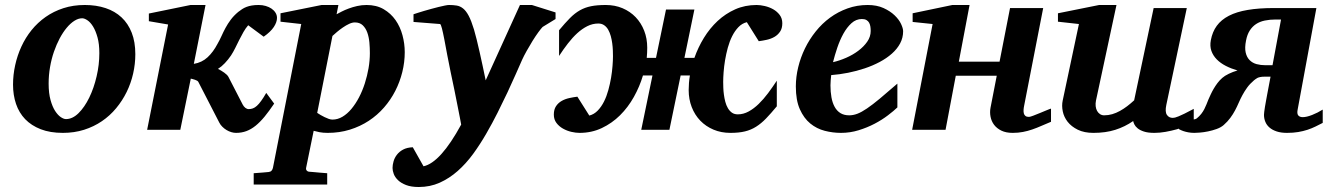

<svg xmlns="http://www.w3.org/2000/svg" viewBox="-20 -520 5320 769"><path d="M377.9 -307.1Q377.9 -343.8 370.6 -370.1Q363.3 -396.5 352.8 -413.6Q342.3 -430.7 330.3 -438.7Q318.4 -446.8 309.1 -446.8Q293.9 -446.8 278.1 -436.8Q262.2 -426.8 247.3 -408.9Q232.4 -391.1 219.2 -366.5Q206.1 -341.8 196 -312.7Q186 -283.7 180.4 -251.2Q174.8 -218.8 174.8 -185.1Q174.8 -146.5 182.4 -119.4Q189.9 -92.3 200.9 -75.4Q211.9 -58.6 223.6 -50.8Q235.4 -43 244.1 -43Q270.5 -43 294.7 -66.9Q318.8 -90.8 337.4 -128.9Q356 -167 366.9 -213.9Q377.9 -260.7 377.9 -307.1ZM522 -303.2Q522 -263.7 513.2 -225.1Q504.4 -186.5 487.3 -151.6Q470.2 -116.7 445.3 -86.7Q420.4 -56.6 388.2 -34.7Q356 -12.7 316.7 -0.2Q277.3 12.2 231.9 12.2Q180.7 12.2 143.1 -2.4Q105.5 -17.1 80.8 -42.7Q56.2 -68.4 44.2 -103.8Q32.2 -139.2 32.2 -181.2Q32.2 -220.2 40.8 -259Q49.3 -297.9 65.7 -333.5Q82 -369.1 106.4 -399.4Q130.9 -429.7 162.8 -452.1Q194.8 -474.6 234.1 -487.3Q273.4 -500 319.8 -500Q365.7 -500 403.1 -487.5Q440.4 -475.1 466.8 -450.4Q493.2 -425.8 507.6 -388.9Q522 -352.1 522 -303.2Z M1089.4 -448.2Q1089.4 -431.2 1076.7 -411.9Q1064 -392.6 1036.1 -373L974.1 -418.9Q963.9 -407.2 955.1 -391.8Q946.3 -376.5 938.2 -360.1Q930.2 -343.8 922.1 -327.6Q914.1 -311.5 905.3 -297.9Q894 -281.2 880.6 -267.1Q867.2 -252.9 853 -244.1Q865.7 -237.8 878.2 -229Q890.6 -220.2 895 -211.9L952.1 -101.1Q956.1 -93.3 962.6 -88.1Q969.2 -83 976.1 -83Q984.9 -83 992.9 -85.9Q1001 -88.9 1009 -96.2Q1017.1 -103.5 1026.1 -116Q1035.2 -128.4 1046.4 -147.9L1078.1 -105Q1057.6 -74.7 1039.6 -52.7Q1021.5 -30.8 1003.7 -16.4Q985.8 -2 966.8 5.1Q947.8 12.2 925.3 12.2Q916.5 12.2 906.5 9.3Q896.5 6.3 887.2 0.7Q877.9 -4.9 870.4 -12.5Q862.8 -20 858.4 -28.8L774.4 -191.9Q772.9 -194.8 769.3 -196.8Q765.6 -198.7 761.2 -200.4Q756.8 -202.1 752.2 -203.1Q747.6 -204.1 744.1 -205.1L702.1 0H569.3L653.3 -421.9L576.2 -435.1V-465.8L743.2 -500H803.2L756.3 -264.2Q788.6 -269.5 811.3 -290.5Q834 -311.5 851.1 -344.2Q859.9 -359.4 867.2 -375.7Q874.5 -392.1 883.3 -408.4Q892.1 -424.8 904.1 -440.9Q916 -457 934.1 -472.2Q941.9 -478.5 950 -483.6Q958 -488.8 967.5 -492.4Q977.1 -496.1 988.8 -498Q1000.5 -500 1016.1 -500Q1031.2 -500 1044.4 -496.1Q1057.6 -492.2 1067.6 -485.4Q1077.6 -478.5 1083.5 -469Q1089.4 -459.5 1089.4 -448.2Z M1461.4 -307.1Q1461.4 -328.1 1459.5 -349.9Q1457.5 -371.6 1451.2 -389.4Q1444.8 -407.2 1432.9 -418.7Q1420.9 -430.2 1401.4 -430.2Q1390.6 -430.2 1378.2 -424.3Q1365.7 -418.5 1353.3 -409.9Q1340.8 -401.4 1329.8 -392.1Q1318.8 -382.8 1311.5 -376L1250.5 -67.9Q1256.3 -64 1264.2 -59.3Q1272 -54.7 1280.3 -50.8Q1288.6 -46.9 1296.6 -43.9Q1304.7 -41 1311.5 -41Q1332.5 -41 1351.8 -52.5Q1371.1 -64 1387.7 -84Q1404.3 -104 1418 -130.1Q1431.6 -156.2 1441.2 -186Q1450.7 -215.8 1456.1 -246.8Q1461.4 -277.8 1461.4 -307.1ZM1601.1 -311Q1601.1 -271 1591.3 -231.4Q1581.5 -191.9 1563.2 -156Q1544.9 -120.1 1518.1 -89.4Q1491.2 -58.6 1457 -36.1Q1422.9 -13.7 1381.3 -0.7Q1339.8 12.2 1292.5 12.2Q1273.9 12.2 1260 9.5Q1246.1 6.8 1236.3 3.9L1206.1 151.9Q1204.6 158.7 1208.7 163.3Q1212.9 168 1221.2 168Q1228 168.5 1238.3 169.4Q1247.1 170.4 1260 171.4Q1272.9 172.4 1290.5 173.8V219.2H996.1V173.8Q1003.9 172.9 1014.4 172.4Q1024.9 171.9 1034.2 170.9Q1044.9 169.9 1056.2 168.9Q1064 168 1067.9 163.3Q1071.8 158.7 1073.2 151.9L1186.5 -423.8L1103.5 -433.1V-466.8L1268.1 -500H1335.4L1328.1 -462.9Q1335.9 -467.3 1348.4 -473.6Q1360.8 -480 1376.5 -485.8Q1392.1 -491.7 1410.2 -495.8Q1428.2 -500 1448.2 -500Q1487.8 -500 1516.6 -483.2Q1545.4 -466.3 1564.2 -439.5Q1583 -412.6 1592 -378.9Q1601.1 -345.2 1601.1 -311Z M2153.3 -412.1Q2147.5 -406.2 2136.2 -390.9Q2125 -375.5 2113 -356.2Q2101.1 -336.9 2089.6 -316.4Q2078.1 -295.9 2071.3 -280.8Q2060.5 -256.8 2045.7 -222.9Q2030.8 -189 2012.5 -149.9Q1994.1 -110.8 1972.9 -68.6Q1951.7 -26.4 1928.2 14.2Q1903.3 57.6 1874.8 96.7Q1846.2 135.7 1813 165Q1779.8 194.3 1741.2 211.7Q1702.6 229 1657.2 229Q1627 229 1606.7 221.2Q1586.4 213.4 1574.2 201.7Q1562 189.9 1557.1 176.8Q1552.2 163.6 1552.2 152.8Q1552.2 140.6 1556.2 126.5Q1560.1 112.3 1569.6 99.9Q1579.1 87.4 1594.5 79.1Q1609.9 70.8 1633.3 69.8L1676.3 146Q1744.1 131.3 1827.1 -21Q1826.2 -26.9 1822.3 -46.9Q1818.4 -66.9 1812.7 -95.7Q1807.1 -124.5 1800 -159.4Q1793 -194.3 1785.2 -230Q1777.8 -264.2 1771.5 -298.8Q1765.1 -333.5 1759.8 -361.3Q1754.4 -389.2 1750 -406.5Q1745.6 -423.8 1742.2 -423.8L1636.2 -432.1V-462.9Q1642.1 -464.8 1653.3 -468.5Q1664.6 -472.2 1678.7 -476.3Q1692.9 -480.5 1708 -484.6Q1723.1 -488.8 1737.1 -492.2Q1751 -495.6 1762 -497.8Q1772.9 -500 1778.3 -500Q1794.9 -500 1808.8 -497.8Q1822.8 -495.6 1834.7 -486.1Q1846.7 -476.6 1857.2 -456.8Q1867.7 -437 1878.4 -401.9Q1883.3 -384.8 1889.2 -361.6Q1895 -338.4 1900.9 -311.8Q1906.7 -285.2 1913.1 -256.3Q1919.4 -227.5 1925.3 -198.2L2062.5 -500H2110.4L2205.1 -470.2V-443.8Z M3113.3 -426.8Q3113.3 -406.2 3104.2 -393.1Q3095.2 -379.9 3081.5 -372.1Q3067.9 -364.3 3051 -360.6Q3034.2 -356.9 3019 -355L2971.2 -431.2Q2951.7 -426.3 2937.3 -411.1Q2922.9 -396 2912.4 -375Q2901.9 -354 2895 -328.9Q2888.2 -303.7 2884 -278.8Q2879.9 -253.9 2878.2 -231.2Q2876.5 -208.5 2876.5 -191.9Q2876.5 -182.1 2877 -168.7Q2877.4 -155.3 2879.4 -140.9Q2881.3 -126.5 2885 -112.3Q2888.7 -98.1 2895.3 -86.9Q2901.9 -75.7 2911.4 -68.8Q2920.9 -62 2935.1 -62Q2957.5 -62 2978.5 -73.5Q2999.5 -85 3018.8 -103.8Q3038.1 -122.6 3056.2 -146.7Q3074.2 -170.9 3091.3 -196.8V-94.2Q3067.4 -65.4 3048.1 -45.4Q3028.8 -25.4 3008.3 -12.5Q2987.8 0.5 2963.6 6.3Q2939.5 12.2 2905.3 12.2Q2868.7 12.2 2837.9 -0.7Q2807.1 -13.7 2784.9 -36.6Q2762.7 -59.6 2750.5 -91.1Q2738.3 -122.6 2738.3 -159.2Q2738.3 -173.3 2739.5 -188.2Q2740.7 -203.1 2743.2 -217.8H2706.1L2661.1 0H2548.3L2593.3 -217.8H2555.2Q2542 -173.3 2518.8 -131.8Q2495.6 -90.3 2463.4 -58.3Q2431.2 -26.4 2390.4 -7.1Q2349.6 12.2 2301.3 12.2Q2286.1 12.2 2268.3 8.1Q2250.5 3.9 2234.9 -4.9Q2219.2 -13.7 2208.7 -27.6Q2198.2 -41.5 2198.2 -61Q2198.2 -81.5 2207 -94.7Q2215.8 -107.9 2229.5 -115.7Q2243.2 -123.5 2260 -127.2Q2276.9 -130.9 2292.5 -132.8L2340.3 -57.1Q2359.4 -62 2374 -77.1Q2388.7 -92.3 2399.2 -113.3Q2409.7 -134.3 2416.5 -159.2Q2423.3 -184.1 2427.5 -208.7Q2431.6 -233.4 2433.3 -256.1Q2435.1 -278.8 2435.1 -294.9Q2435.1 -304.7 2434.6 -318.4Q2434.1 -332 2432.1 -346.7Q2430.2 -361.3 2426.3 -375.5Q2422.4 -389.6 2416 -400.9Q2409.7 -412.1 2399.9 -418.9Q2390.1 -425.8 2376.5 -425.8Q2353.5 -425.8 2332.5 -415.3Q2311.5 -404.8 2292.2 -387.2Q2272.9 -369.6 2254.6 -345.9Q2236.3 -322.3 2219.2 -295.9V-398.9Q2243.2 -427.7 2262.5 -447.3Q2281.7 -466.8 2302.2 -478.5Q2322.8 -490.2 2347.2 -495.1Q2371.6 -500 2406.2 -500Q2442.9 -500 2473.4 -487.1Q2503.9 -474.1 2525.9 -451.2Q2547.9 -428.2 2560.1 -397Q2572.3 -365.7 2572.3 -329.1Q2572.3 -318.4 2571.8 -308.3Q2571.3 -298.3 2570.3 -288.1H2607.4L2647.5 -481.9H2761.2L2721.2 -288.1H2761.2Q2775.9 -330.1 2799.3 -368.4Q2822.8 -406.7 2854.2 -436Q2885.7 -465.3 2924.8 -482.7Q2963.9 -500 3010.3 -500Q3025.4 -500 3043.2 -495.8Q3061 -491.7 3076.7 -482.9Q3092.3 -474.1 3102.8 -460.2Q3113.3 -446.3 3113.3 -426.8Z M3467.3 -396Q3467.3 -404.8 3466.1 -413.3Q3464.8 -421.9 3461.2 -428.7Q3457.5 -435.5 3450.4 -439.7Q3443.4 -443.8 3432.1 -443.8Q3408.7 -443.8 3390.4 -427.2Q3372.1 -410.6 3357.9 -385Q3343.8 -359.4 3333.5 -328.9Q3323.2 -298.3 3316.4 -271Q3342.3 -276.9 3369.1 -288.6Q3396 -300.3 3417.7 -316.7Q3439.5 -333 3453.4 -353Q3467.3 -373 3467.3 -396ZM3597.2 -395Q3597.2 -368.7 3585.2 -346.2Q3573.2 -323.7 3552.2 -305.2Q3531.2 -286.6 3503.2 -271.7Q3475.1 -256.8 3443.1 -246.1Q3411.1 -235.4 3376.7 -228.5Q3342.3 -221.7 3309.1 -219.2Q3308.1 -210 3307.1 -198.2Q3306.2 -186.5 3306.2 -178.2Q3306.2 -152.3 3310.1 -130.4Q3314 -108.4 3322.8 -92.3Q3331.5 -76.2 3345.9 -67.1Q3360.4 -58.1 3381.3 -58.1Q3397.5 -58.1 3414.1 -64.5Q3430.7 -70.8 3452.6 -85.7Q3474.6 -100.6 3503.9 -125Q3533.2 -149.4 3574.2 -185.1V-89.8Q3559.6 -75.7 3536.1 -57.9Q3512.7 -40 3482.9 -24.4Q3453.1 -8.8 3418.9 1.7Q3384.8 12.2 3348.1 12.2Q3315.4 12.2 3283.2 3.9Q3251 -4.4 3225.3 -25.4Q3199.7 -46.4 3183.6 -82.3Q3167.5 -118.2 3167.5 -173.8Q3167.5 -211.9 3177 -251Q3186.5 -290 3204.1 -326.2Q3221.7 -362.3 3247.1 -394Q3272.5 -425.8 3304.4 -449.2Q3336.4 -472.7 3374.5 -486.3Q3412.6 -500 3455.1 -500Q3491.7 -500 3518.6 -487.8Q3545.4 -475.6 3563 -458.7Q3580.6 -441.9 3588.9 -424.1Q3597.2 -406.2 3597.2 -395Z M4189.5 -32.2Q4169.4 -23.9 4151.1 -15.9Q4132.8 -7.8 4114.5 -1.5Q4096.2 4.9 4077.1 8.5Q4058.1 12.2 4036.1 12.2Q4009.3 12.2 3990.7 3.2Q3972.2 -5.9 3961.4 -20.3Q3950.7 -34.7 3947.3 -52.7Q3943.8 -70.8 3947.3 -88.9L3972.2 -216.8H3808.1L3767.1 0H3633.3L3715.3 -423.8L3635.3 -432.1V-466.8L3794.4 -500H3863.3L3820.3 -272.9H3983.4L4025.4 -487.8H4158.2L4082 -97.2Q4080.1 -88.4 4079.6 -80.1Q4079.1 -71.8 4080.8 -65.4Q4082.5 -59.1 4087.4 -55.4Q4092.3 -51.8 4101.1 -51.8Q4105.5 -51.8 4118.2 -56.6Q4130.9 -61.5 4145.3 -67.4Q4159.7 -73.2 4172.4 -78.6Q4185.1 -84 4189.5 -85Z M4761.2 -27.8Q4751 -22.5 4733.2 -15.4Q4715.3 -8.3 4693.6 -2.2Q4671.9 3.9 4648.4 8.1Q4625 12.2 4603.5 12.2Q4577.6 12.2 4561.5 6.8Q4545.4 1.5 4536.4 -6.1Q4527.3 -13.7 4523.4 -21.7Q4519.5 -29.8 4518.6 -35.2Q4485.4 -12.2 4446.8 0Q4408.2 12.2 4359.4 12.2Q4322.3 12.2 4296.6 -0.5Q4271 -13.2 4256.1 -32.2Q4241.2 -51.3 4236.6 -74Q4231.9 -96.7 4236.3 -117.2L4301.3 -423.8L4217.3 -433.1V-466.8L4382.3 -500H4451.7L4369.6 -117.2Q4367.2 -105.5 4368.4 -94.7Q4369.6 -84 4374 -75.9Q4378.4 -67.9 4385.7 -63Q4393.1 -58.1 4402.3 -58.1Q4418.9 -58.1 4434.8 -62.7Q4450.7 -67.4 4465.6 -75.7Q4480.5 -84 4494.6 -94.7Q4508.8 -105.5 4522.5 -118.2L4600.6 -487.8H4733.4L4651.4 -100.1Q4645.5 -72.3 4653.6 -60.1Q4661.6 -47.9 4677.2 -47.9Q4681.2 -47.9 4686.3 -49.1Q4691.4 -50.3 4700.4 -54Q4709.5 -57.6 4723.9 -64.7Q4738.3 -71.8 4761.2 -84Z M5089.8 -441.9Q5065.9 -441.9 5045.9 -437.7Q5025.9 -433.6 5010.7 -423.6Q4995.6 -413.6 4985.4 -397.5Q4975.1 -381.3 4970.7 -357.9Q4964.8 -328.6 4969.2 -309.6Q4973.6 -290.5 4985.1 -279.1Q4996.6 -267.6 5012.9 -263.2Q5029.3 -258.8 5047.9 -258.8H5076.7L5110.8 -441.9ZM5277.8 -27.8Q5263.7 -20.5 5248.8 -13.2Q5233.9 -5.9 5216.8 -0.2Q5199.7 5.4 5179.7 8.8Q5159.7 12.2 5134.8 12.2Q5110.4 12.2 5093 6.3Q5075.7 0.5 5064.5 -9.3Q5053.2 -19 5047.9 -32.2Q5042.5 -45.4 5042.5 -60.1Q5042.5 -63.5 5043.5 -72Q5044.4 -80.6 5046.4 -92Q5048.3 -103.5 5050.8 -116.9Q5053.2 -130.4 5055.7 -143.6Q5061 -174.8 5068.8 -212.9H5044.4Q5034.2 -212.9 5027.3 -211.4Q5020.5 -210 5016.1 -207.8Q5011.7 -205.6 5008.5 -202.9Q5005.4 -200.2 5002.4 -198.2Q4985.8 -184.1 4975.1 -169.2Q4964.4 -154.3 4956.1 -138.9Q4947.8 -123.5 4941.2 -108.2Q4934.6 -92.8 4926.5 -77.6Q4918.5 -62.5 4907.7 -47.9Q4897 -33.2 4880.9 -19Q4869.6 -9.3 4852.5 -3.2Q4835.4 2.9 4818.4 6.3Q4801.3 9.8 4786.1 11Q4771 12.2 4763.7 12.2Q4750.5 12.2 4739 10Q4727.5 7.8 4719.2 4.9Q4709.5 1.5 4701.7 -2.9L4709.5 -42Q4723.1 -40.5 4735.8 -40Q4746.6 -39.6 4757.3 -40.8Q4768.1 -42 4773.4 -45.9Q4784.2 -54.7 4791.5 -64.2Q4798.8 -73.7 4803.7 -83.3Q4808.6 -92.8 4812.3 -102.3Q4815.9 -111.8 4819.8 -121.1Q4824.2 -130.9 4829.3 -142.1Q4834.5 -153.3 4841.1 -164.6Q4847.7 -175.8 4856 -187Q4864.3 -198.2 4875.5 -208Q4884.8 -216.3 4901.4 -224.4Q4918 -232.4 4936.5 -237.8Q4911.1 -245.1 4889.6 -256.1Q4868.2 -267.1 4853.3 -282.2Q4838.4 -297.4 4831.8 -316.4Q4825.2 -335.4 4829.6 -358.9Q4835.9 -392.6 4853.5 -416.7Q4871.1 -440.9 4901.9 -456.8Q4932.6 -472.7 4977.3 -480.2Q5022 -487.8 5082.5 -487.8H5252.4L5177.7 -83Q5173.8 -64.9 5179.7 -57.9Q5185.5 -50.8 5197.8 -50.8Q5212.9 -50.8 5235.4 -59.6Q5257.8 -68.4 5277.8 -81.1Z"/></svg>

Font: Charis SIL Cyr
Style: Bold Italic
Weight: 700
Italic angle: -11°
Foundry: SIL International
Version: Version 5.000